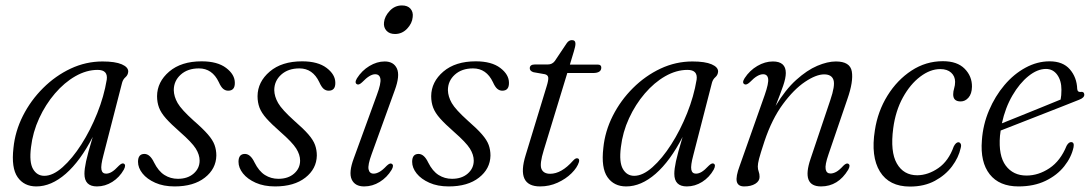

<svg xmlns="http://www.w3.org/2000/svg" viewBox="-20 -677 4016 706"><path d="M360.5 -107Q350 -68 353 -53.2Q356 -38.5 370 -38.5Q380.5 -38.5 391.2 -45Q402 -51.5 417.5 -68Q428.5 -78.5 435 -75.5Q444.5 -71 435.5 -53.5Q419.5 -25 393 -8.2Q366.5 8.5 336.5 8.5Q290.5 8.5 290.5 -38Q290.5 -55.5 296.5 -83.8Q302.5 -112 321 -173.5Q275.5 -85 222 -38.2Q168.5 8.5 113.5 8.5Q68.5 8.5 44.8 -25.5Q21 -59.5 29.5 -133Q35.5 -194 64.2 -251Q93 -308 138.5 -353.2Q184 -398.5 240 -424.8Q296 -451 357 -451Q403.5 -451 427.8 -440.5Q452 -430 451.5 -413.5Q450.5 -401 441.5 -393.2Q432.5 -385.5 429 -373ZM94 -135.5Q87 -80.5 101.5 -55.5Q116 -30.5 143 -30.5Q174.5 -30.5 210.2 -62.2Q246 -94 279.2 -146Q312.5 -198 337.5 -260.5Q362.5 -323 372.5 -384Q377.5 -420 339 -420Q298 -420 257.2 -396.8Q216.5 -373.5 182 -333.2Q147.5 -293 124 -242Q100.5 -191 94 -135.5Z M634 -19.5Q670 -19.5 692 -38.8Q714 -58 714 -86.5Q714 -108 699.8 -130.8Q685.5 -153.5 641.5 -192Q609 -220.5 590.5 -241.2Q572 -262 564.8 -281.2Q557.5 -300.5 557.5 -323.5Q558 -376 602.2 -413.8Q646.5 -451.5 721.5 -451.5Q779.5 -451.5 811.5 -427.2Q843.5 -403 843.5 -372.5Q844 -343.5 819 -343.5Q809 -343.5 800.8 -350.2Q792.5 -357 784.5 -375Q760.5 -425.5 711.5 -425.5Q670 -425.5 644.5 -402.5Q619 -379.5 619 -345.5Q619.5 -322 633.2 -298Q647 -274 692 -233.5Q726 -204 744.2 -183Q762.5 -162 769 -143.8Q775.5 -125.5 775.5 -105Q774.5 -56 733.2 -23.8Q692 8.5 622 8.5Q581 8.5 550.8 -5Q520.5 -18.5 504 -39.2Q487.5 -60 487.5 -82Q487.5 -111 511 -111Q531.5 -111 546.5 -79.5Q562.5 -47.5 584.8 -33.5Q607 -19.5 634 -19.5Z M1003.5 -19.5Q1039.5 -19.5 1061.5 -38.8Q1083.5 -58 1083.5 -86.5Q1083.5 -108 1069.2 -130.8Q1055 -153.5 1011 -192Q978.5 -220.5 960 -241.2Q941.5 -262 934.2 -281.2Q927 -300.5 927 -323.5Q927.5 -376 971.8 -413.8Q1016 -451.5 1091 -451.5Q1149 -451.5 1181 -427.2Q1213 -403 1213 -372.5Q1213.5 -343.5 1188.5 -343.5Q1178.5 -343.5 1170.2 -350.2Q1162 -357 1154 -375Q1130 -425.5 1081 -425.5Q1039.5 -425.5 1014 -402.5Q988.5 -379.5 988.5 -345.5Q989 -322 1002.8 -298Q1016.5 -274 1061.5 -233.5Q1095.5 -204 1113.8 -183Q1132 -162 1138.5 -143.8Q1145 -125.5 1145 -105Q1144 -56 1102.8 -23.8Q1061.5 8.5 991.5 8.5Q950.5 8.5 920.2 -5Q890 -18.5 873.5 -39.2Q857 -60 857 -82Q857 -111 880.5 -111Q901 -111 916 -79.5Q932 -47.5 954.2 -33.5Q976.5 -19.5 1003.5 -19.5Z M1432.5 -552Q1412 -552 1401 -564.2Q1390 -576.5 1392 -594.5Q1394 -616.5 1412.8 -636.8Q1431.5 -657 1458 -657Q1479 -657 1489.5 -644.8Q1500 -632.5 1497.5 -614Q1495.5 -591 1477 -571.5Q1458.5 -552 1432.5 -552ZM1346.5 -110Q1332 -70.5 1335.2 -54.5Q1338.5 -38.5 1354 -38.5Q1363.5 -38.5 1375 -44.8Q1386.5 -51 1402 -67.5Q1413.5 -78.5 1420 -75Q1430 -70 1420 -52.5Q1403 -24.5 1376.2 -8Q1349.5 8.5 1319 8.5Q1285 8.5 1273.2 -17.2Q1261.5 -43 1281 -95L1366 -328.5Q1381.5 -370 1378.8 -387Q1376 -404 1359.5 -404Q1350 -404 1338.5 -397.2Q1327 -390.5 1311 -374Q1299.5 -363.5 1293 -367Q1282.5 -372 1292.5 -389Q1310.5 -417.5 1338.2 -434.2Q1366 -451 1394.5 -451Q1427.5 -451 1439.5 -425Q1451.5 -399 1431.5 -345Z M1642 -19.5Q1678 -19.5 1700 -38.8Q1722 -58 1722 -86.5Q1722 -108 1707.8 -130.8Q1693.5 -153.5 1649.5 -192Q1617 -220.5 1598.5 -241.2Q1580 -262 1572.8 -281.2Q1565.5 -300.5 1565.5 -323.5Q1566 -376 1610.2 -413.8Q1654.5 -451.5 1729.5 -451.5Q1787.5 -451.5 1819.5 -427.2Q1851.5 -403 1851.5 -372.5Q1852 -343.5 1827 -343.5Q1817 -343.5 1808.8 -350.2Q1800.5 -357 1792.5 -375Q1768.5 -425.5 1719.5 -425.5Q1678 -425.5 1652.5 -402.5Q1627 -379.5 1627 -345.5Q1627.5 -322 1641.2 -298Q1655 -274 1700 -233.5Q1734 -204 1752.2 -183Q1770.5 -162 1777 -143.8Q1783.5 -125.5 1783.5 -105Q1782.5 -56 1741.2 -23.8Q1700 8.5 1630 8.5Q1589 8.5 1558.8 -5Q1528.5 -18.5 1512 -39.2Q1495.5 -60 1495.5 -82Q1495.5 -111 1519 -111Q1539.5 -111 1554.5 -79.5Q1570.5 -47.5 1592.8 -33.5Q1615 -19.5 1642 -19.5Z M1984 -404 1941.5 -411.5Q1928 -416 1928 -426Q1928 -440 1947.5 -440H1995Q2010.5 -440 2020 -452.5L2063.5 -517.5Q2071.5 -529.5 2083 -529.5Q2096 -529.5 2096 -516Q2096 -507 2090 -487.5L2075.5 -439.5H2178Q2191 -439.5 2191 -428.5Q2191 -408.5 2160.5 -408.5H2066L1979.5 -125Q1963.5 -73.5 1971 -55.8Q1978.5 -38 2003 -38Q2044.5 -38 2087 -86Q2096 -96 2102.5 -95Q2112 -94 2109 -81.5Q2102.5 -60.5 2081.5 -39.8Q2060.5 -19 2030.2 -5.2Q2000 8.5 1966 8.5Q1877 8.5 1913 -107L1990 -359.5Q1997 -382 1996 -391.5Q1995 -401 1984 -404Z M2529.5 -107Q2519 -68 2522 -53.2Q2525 -38.5 2539 -38.5Q2549.5 -38.5 2560.2 -45Q2571 -51.5 2586.5 -68Q2597.5 -78.5 2604 -75.5Q2613.5 -71 2604.5 -53.5Q2588.5 -25 2562 -8.2Q2535.5 8.5 2505.5 8.5Q2459.5 8.5 2459.5 -38Q2459.5 -55.5 2465.5 -83.8Q2471.5 -112 2490 -173.5Q2444.5 -85 2391 -38.2Q2337.5 8.5 2282.5 8.5Q2237.5 8.5 2213.8 -25.5Q2190 -59.5 2198.5 -133Q2204.5 -194 2233.2 -251Q2262 -308 2307.5 -353.2Q2353 -398.5 2409 -424.8Q2465 -451 2526 -451Q2572.5 -451 2596.8 -440.5Q2621 -430 2620.5 -413.5Q2619.5 -401 2610.5 -393.2Q2601.5 -385.5 2598 -373ZM2263 -135.5Q2256 -80.5 2270.5 -55.5Q2285 -30.5 2312 -30.5Q2343.5 -30.5 2379.2 -62.2Q2415 -94 2448.2 -146Q2481.5 -198 2506.5 -260.5Q2531.5 -323 2541.5 -384Q2546.5 -420 2508 -420Q2467 -420 2426.2 -396.8Q2385.5 -373.5 2351 -333.2Q2316.5 -293 2293 -242Q2269.5 -191 2263 -135.5Z M2718 -367Q2707 -372 2718 -389.5Q2736.5 -418 2764.8 -434.5Q2793 -451 2822 -451Q2869.5 -451 2869.5 -408.5Q2869.5 -390 2859.8 -361.8Q2850 -333.5 2832 -287.5Q2868 -347.5 2907.8 -383.2Q2947.5 -419 2985.2 -435Q3023 -451 3053.5 -451Q3106 -451 3112.2 -414.2Q3118.5 -377.5 3096 -313L3026.5 -109.5Q3013 -70.5 3016 -54.8Q3019 -39 3034 -39Q3043.5 -39 3054.8 -45Q3066 -51 3081.5 -68Q3092.5 -78.5 3099 -75Q3108.5 -70 3099 -53Q3062 8.5 2999 8.5Q2926 8.5 2960.5 -93L3033 -308.5Q3051.5 -362.5 3044.8 -383Q3038 -403.5 3010.5 -403.5Q2981 -403.5 2940 -376Q2899 -348.5 2858.8 -294Q2818.5 -239.5 2791 -157.5Q2775.5 -110.5 2771 -92.8Q2766.5 -75 2766.5 -65Q2766.5 -54.5 2769.8 -46Q2773 -37.5 2773 -26.5Q2773 -11 2757.2 -1.2Q2741.5 8.5 2716.5 8.5Q2693.5 8.5 2689.2 -9.5Q2685 -27.5 2700 -67.5L2792 -328Q2807 -371 2804.5 -387.5Q2802 -404 2786 -404Q2776 -404 2764.2 -397.2Q2752.5 -390.5 2737 -374.5Q2725 -363.5 2718 -367Z M3437.5 -423Q3400.5 -423 3363.8 -395.2Q3327 -367.5 3300 -318.5Q3273 -269.5 3264.5 -205.5Q3253 -119 3277.8 -75.8Q3302.5 -32.5 3353 -32.5Q3393 -33 3430.5 -59Q3468 -85 3487 -138.5Q3495 -154 3504.5 -154Q3509.5 -153.5 3512.5 -148.2Q3515.5 -143 3512.5 -132.5Q3505 -98 3480.8 -65.5Q3456.5 -33 3417.5 -12Q3378.5 9 3326 9Q3249.5 9 3215.5 -46.2Q3181.5 -101.5 3197 -198Q3207.5 -267.5 3243.2 -325.2Q3279 -383 3331.8 -417.5Q3384.5 -452 3447 -452Q3500 -452 3527.2 -424.2Q3554.5 -396.5 3554 -358Q3553.5 -332 3541.2 -318Q3529 -304 3512.5 -304Q3484.5 -304 3485 -330.5Q3485 -341 3488.5 -352.2Q3492 -363.5 3492 -376Q3492 -396.5 3477.5 -409.8Q3463 -423 3437.5 -423Z M3927.5 -135.5Q3919.5 -98.5 3893.2 -65.5Q3867 -32.5 3824.5 -12Q3782 8.5 3725 8.5Q3654.5 8.5 3619.2 -36.2Q3584 -81 3590.5 -161Q3594.5 -219 3616.8 -271.2Q3639 -323.5 3673.5 -364.2Q3708 -405 3751 -428.2Q3794 -451.5 3839.5 -451.5Q3888.5 -451.5 3914 -422Q3939.5 -392.5 3941 -350Q3942 -337.5 3953.5 -339Q3966 -341 3967 -330Q3968 -317.5 3947.5 -310Q3925 -301 3887 -286Q3849 -271 3805.8 -254.2Q3762.5 -237.5 3723.5 -222Q3684.5 -206.5 3659.5 -197Q3658 -187 3657 -177.5Q3651 -104.5 3678.2 -68Q3705.5 -31.5 3754.5 -31.5Q3798.5 -31.5 3839 -58.5Q3879.5 -85.5 3902 -141Q3910 -155 3919 -154.5Q3931 -154 3927.5 -135.5ZM3826 -423.5Q3794.5 -423.5 3761.8 -397.2Q3729 -371 3702.8 -326Q3676.5 -281 3664 -223.5Q3691.5 -234.5 3731.2 -250.5Q3771 -266.5 3811 -282.8Q3851 -299 3880 -311Q3883 -325 3883 -347Q3883 -380.5 3867.5 -402Q3852 -423.5 3826 -423.5Z"/></svg>

Font: Fraunces 72pt S050 Light
Style: Italic
Weight: 300
Italic angle: -16°
Version: Version 1.000; ttfautohint (v1.8.3)